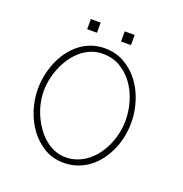

<svg xmlns="http://www.w3.org/2000/svg" viewBox="-112 -691 760 799"><g transform="rotate(20 268.0 -291.5)"><path d="M462.4 -243.2Q462.4 -290 448.2 -335.7Q434.1 -381.3 407.2 -417.2Q380.4 -453.1 341.6 -475.3Q302.7 -497.6 253.9 -497.6Q221.7 -497.6 193.8 -487.3Q166 -477.1 143.3 -459.2Q120.6 -441.4 103 -417.2Q85.4 -393.1 73.5 -364.7Q61.5 -336.4 55.2 -305.4Q48.8 -274.4 48.8 -243.2Q48.8 -197.3 63.2 -152.1Q77.6 -106.9 104.2 -71Q130.9 -35.2 168.7 -12.9Q206.5 9.3 253.9 9.3Q286.6 9.3 314.7 -0.7Q342.8 -10.7 366 -28.3Q389.2 -45.9 407 -69.8Q424.8 -93.8 437.3 -121.8Q449.7 -149.9 456.1 -180.9Q462.4 -211.9 462.4 -243.2ZM437 -243.2Q437 -217.3 431.4 -190.2Q425.8 -163.1 415 -137.7Q404.3 -112.3 388.4 -90.1Q372.6 -67.9 352.3 -51.3Q332 -34.7 307.1 -24.9Q282.2 -15.1 253.9 -15.1Q226.6 -15.1 202.9 -25.1Q179.2 -35.2 159.2 -52.5Q139.2 -69.8 123.5 -92.5Q107.9 -115.2 96.9 -140.4Q85.9 -165.5 80.3 -192.1Q74.7 -218.8 74.7 -243.2Q74.7 -268.6 80.1 -295.2Q85.4 -321.8 95.9 -347.4Q106.4 -373 121.8 -395.8Q137.2 -418.5 157.2 -435.8Q177.2 -453.1 201.4 -463.1Q225.6 -473.1 253.9 -473.1Q298.8 -473.1 333 -452.4Q367.2 -431.6 390.4 -398.7Q413.6 -365.7 425.3 -324.7Q437 -283.7 437 -243.2ZM200.2 -591.8H156.7V-546.9H200.2ZM350.6 -591.8H306.6V-546.9H350.6Z"/></g></svg>

Font: SaysetthaMai Thin
Style: Regular
Weight: 100
Designer: John M. Durdin
Foundry: Lao Script for Windows
Version: Version 1.101